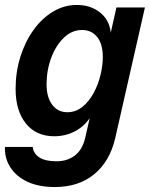

<svg xmlns="http://www.w3.org/2000/svg" viewBox="-38 -540 606 775"><path d="M183 215Q118 215 72.5 193.5Q27 172 3.5 135Q-20 98 -18 53H94Q97 80 121 95.5Q145 111 190 111Q234 111 264.5 87.5Q295 64 306 16L324 -63Q300 -28 262.5 -9Q225 10 181 10Q108 10 66.5 -41.5Q25 -93 25 -181Q25 -249 44 -310Q63 -371 97 -418.5Q131 -466 176 -493Q221 -520 272 -520Q328 -520 366 -489.5Q404 -459 409 -408L432 -510H547L427 18Q405 112 342 163.5Q279 215 183 215ZM234 -87Q268 -87 295 -109Q322 -131 340.5 -165.5Q359 -200 368 -238.5Q377 -277 377 -309Q377 -363 354 -391Q331 -419 293 -419Q252 -419 219.5 -387.5Q187 -356 168.5 -306Q150 -256 150 -199Q150 -148 172.5 -117.5Q195 -87 234 -87Z"/></svg>

Font: Instrument Sans SemiCondensed SemiBold Italic
Style: Regular
Weight: 600
Width: 4
Italic angle: -13°
Designer: Rodrigo Fuenzalida
Foundry: fragTYPE
Version: Version 1.000; ttfautohint (v1.8.4.7-5d5b);gftools[0.9.28]